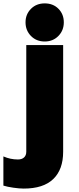

<svg xmlns="http://www.w3.org/2000/svg" viewBox="-81 -896 468 1134"><path d="M292 -629.9V0Q292 105.5 233.4 161.6Q174.8 217.8 59.1 217.8Q33.2 217.8 -2.4 212.6Q-38.1 207.5 -61 200.2V27.8Q-20 45.9 24.9 45.9Q47.9 45.9 61 33.9Q74.2 22 74.2 0V-629.9ZM183.1 -650.9Q133.8 -650.9 101.8 -683.6Q69.8 -716.3 69.8 -764.2Q69.8 -811.5 101.8 -843.8Q133.8 -876 183.1 -876Q232.9 -876 264.4 -844Q295.9 -812 295.9 -764.2Q295.9 -716.3 263.9 -683.6Q231.9 -650.9 183.1 -650.9Z"/></svg>

Font: Sinkin Sans 900 X Black
Style: Regular
Weight: 950
Designer: Keith Bates
Foundry: K-Type
Version: Sinkin Sans (version 1.0)  by Keith Bates   •   © 2014   www